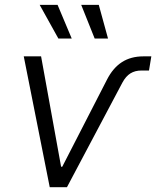

<svg xmlns="http://www.w3.org/2000/svg" viewBox="-20 -781 651 801"><path d="M187.5 0 79.1 -545.9H151.4L234.9 -85.4H239.7L426.3 -448.7Q451.2 -497.6 488.5 -521.7Q525.9 -545.9 578.6 -545.9H611.3L601.6 -486.8H569.8Q543.5 -486.8 524.2 -474.9Q504.9 -462.9 490.7 -436.5L259.3 0ZM375 -620.1 318.8 -760.7H392.1L430.7 -620.1ZM223.6 -620.1 145.5 -760.7H220.2L279.3 -620.1Z"/></svg>

Font: Inter Light
Style: Italic
Weight: 300
Italic angle: -9.3988°
Designer: Rasmus Andersson
Foundry: rsms
Version: Version 4.001;git-66647c0bb